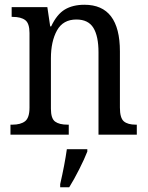

<svg xmlns="http://www.w3.org/2000/svg" viewBox="-20 -566 620 807"><path d="M24 -42H32Q67 -42 85.5 -56.5Q104 -71 104 -114V-427Q104 -468 86 -481.5Q68 -495 34 -495H29V-536H179L191 -455H195Q219 -506 252.5 -526Q286 -546 335 -546Q484 -546 484 -350V-114Q484 -70 500.5 -56Q517 -42 551 -42H555V0H394V-346Q394 -414 372.5 -449Q351 -484 301 -484Q245 -484 219.5 -438Q194 -392 194 -321V-109Q194 -68 211.5 -55Q229 -42 264 -42H269V0H24ZM233 208Q252 125 261 61H347V71Q335 102 313 145.5Q291 189 271 221H233Z"/></svg>

Font: Noto Serif Narrow
Style: Regular
Weight: 400
Width: 4
Designer: Monotype Design Team
Foundry: Monotype Imaging Inc.
Version: Version 1.001